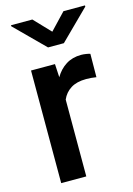

<svg xmlns="http://www.w3.org/2000/svg" viewBox="-115 -810 604 870"><g transform="rotate(-15 187.0 -375.0)"><path d="M340.3 -531.7 339.4 -422.4Q315.9 -426.3 291.5 -426.3Q247.6 -426.3 219.7 -408.7Q191.9 -391.1 178.7 -360.4V0H61V-528.3H173.3L176.8 -465.8Q196.3 -499.5 226.8 -518.8Q257.3 -538.1 298.3 -538.1Q309.1 -538.1 321.5 -536.1Q334 -534.2 340.3 -531.7ZM126.5 -750 199.7 -673.3 272.5 -750H373.5V-744.6L236.8 -609.4H162.6L26.4 -745.1V-750Z"/></g></svg>

Font: Vazirmatn UI Medium
Style: Regular
Weight: 500
Designer: Saber Rastikerdar
Foundry: Saber Rastikerdar
Version: Version 33.003